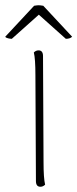

<svg xmlns="http://www.w3.org/2000/svg" viewBox="-43 -704 295 732"><path d="M129 0Q121 8 111 8Q94 8 94 -14L92 -417Q92 -480 86 -504Q94 -512 104 -512Q121 -512 121 -490L123 -87Q123 -24 129 0ZM-23 -564 87 -682Q99 -684 104 -684Q110 -684 122 -682L232 -564Q224 -556 208 -556L105 -648L2 -556Q-4 -556 -12.5 -558Q-21 -560 -23 -564Z"/></svg>

Font: Arima Madurai Thin
Style: Regular
Weight: 250
Designer: Joana Correia and Natanael Gama
Foundry: NDISCOVER
Version: Version 1.019; ttfautohint (v1.5) -l 7 -r 28 -G 50 -x 13 -D 